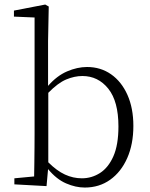

<svg xmlns="http://www.w3.org/2000/svg" viewBox="-20 -820 665 854"><path d="M356.9 14.2Q316.4 14.2 273.7 -4.4Q231 -22.9 193.8 -67.9L187 7.8L43.9 0V-26.9L131.8 -35.2Q132.3 -62.5 132.8 -96.7Q133.3 -130.9 133.5 -165Q133.8 -199.2 133.8 -226.1V-742.2L42 -746.1V-772.9L181.2 -799.8L196.8 -791L193.8 -637.2V-438Q232.9 -482.9 278.3 -502.4Q323.7 -522 367.2 -522Q427.7 -522 474.1 -489.5Q520.5 -457 546.9 -397.9Q573.2 -338.9 573.2 -259.8Q573.2 -178.7 545.9 -116.9Q518.6 -55.2 470 -20.5Q421.4 14.2 356.9 14.2ZM194.8 -407.2V-98.1Q232.4 -60.5 268.8 -43.7Q305.2 -26.9 344.2 -26.9Q387.7 -26.9 424.8 -50.5Q461.9 -74.2 484.4 -125Q506.8 -175.8 506.8 -257.8Q506.8 -369.1 461.7 -425.5Q416.5 -481.9 346.2 -481.9Q311.5 -481.9 274.7 -466.6Q237.8 -451.2 194.8 -407.2Z"/></svg>

Font: Source Han Serif TW ExtraLight
Style: Regular
Weight: 250
Designer: Ryoko NISHIZUKA Ë•øÂ°öÊ∂ºÂ≠ê (kana & ideographs); Frank Grie√ühammer (Latin, Greek & Cyrillic); Wenlong ZHANG Âº†ÊñáÈæô 
Foundry: Adobe
Version: Version 2.003;hotconv 1.1.1;makeotfexe 2.6.0